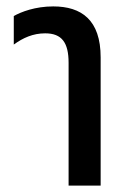

<svg xmlns="http://www.w3.org/2000/svg" viewBox="-20 -579 401 599"><path d="M194 0H294V-400C294 -517 234 -559 146 -559C90 -559 46 -542 23 -529V-440C52 -461 83 -475 121 -475C173 -475 194 -446 194 -383Z"/></svg>

Font: Noto Sans Thai Cond Med
Style: Regular
Weight: 500
Width: 3
Designer: Monotype Design Team
Foundry: Monotype Imaging Inc.
Version: Version 2.002